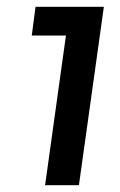

<svg xmlns="http://www.w3.org/2000/svg" viewBox="-20 -766 352 562"><path d="M112 -224 173 -662H73L84 -746H284L211 -224Z"/></svg>

Font: Plus Jakarta Sans SemiBold
Style: Italic
Weight: 600
Italic angle: -8°
Designer: Gumpita Rahayu
Foundry: Tokotype
Version: Version 2.071; ttfautohint (v1.8.4.7-5d5b);gftools[0.9.29]